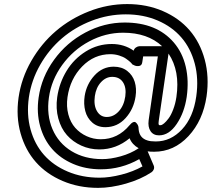

<svg xmlns="http://www.w3.org/2000/svg" viewBox="-20 -745 1035 939"><path d="M70.8 -268.1Q84.5 -362.8 133.3 -447.5Q182.1 -532.2 253.2 -593Q324.2 -653.8 415.3 -689.5Q506.3 -725.1 602.1 -725.1Q697.3 -725.1 776.4 -690.9Q855.5 -656.7 907 -597.2Q958.5 -537.6 981.2 -453.6Q1003.9 -369.6 990.2 -273.9Q972.7 -155.3 901.6 -79.1Q830.6 -2.9 733.9 -2.9Q711.9 -2.9 702.1 -4.9L731.9 64.9Q735.4 73.7 732.2 82.8Q729 91.8 721.2 97.2Q668.5 132.3 595.7 153.1Q522.9 173.8 460 173.8Q365.2 173.8 286.4 140.1Q207.5 106.4 155.8 48.1Q104 -10.3 80.8 -92.5Q57.6 -174.8 70.8 -268.1ZM121.1 -268.1Q109.4 -185.1 129.4 -112.1Q149.4 -39.1 195.3 12.7Q241.2 64.5 311.5 94.2Q381.8 124 466.8 124Q515.6 124 573.7 109.1Q631.8 94.2 676.8 68.8L661.1 33.2Q573.2 83 473.1 83Q398.9 83 337.2 56.4Q275.4 29.8 234.9 -16.4Q194.3 -62.5 176.3 -127.9Q158.2 -193.4 168.9 -268.1Q183.1 -368.2 244.4 -452.6Q305.7 -537.1 397.5 -585.9Q489.3 -634.8 589.8 -634.8Q746.1 -634.8 830.1 -537.1Q872.6 -487.3 888.4 -418.9Q904.3 -350.6 893.1 -271Q881.8 -194.3 844.2 -138.7Q806.6 -83 757.8 -83Q730 -83 716.3 -103.5Q702.6 -124 707 -157.2L752 -469.2H680.2L675.8 -440.9Q673.8 -425.3 661.6 -422.6Q649.4 -419.9 638.2 -424.8L627 -430.2Q624.5 -434.6 616.9 -441.7Q609.4 -448.7 596.2 -458Q583 -467.3 562.5 -473.6Q542 -480 520 -480Q440.4 -480 381.8 -419.9Q323.2 -359.9 310.1 -270Q303.7 -224.6 314.2 -185.3Q324.7 -146 347.9 -119.9Q371.1 -93.8 403.8 -78.9Q436.5 -64 473.1 -64Q556.2 -64 613.8 -132.8Q623 -144 630.9 -147.2Q638.7 -150.4 643.3 -146.7Q647.9 -143.1 651.4 -137.9Q654.8 -132.8 656.2 -127.9L657.2 -123L658.2 -110.8Q662.6 -69.8 701.2 -58.1Q715.3 -53.2 742.2 -53.2Q814.9 -53.2 870.1 -112.1Q925.3 -170.9 939.9 -273.9Q952.1 -359.9 932.4 -434.3Q912.6 -508.8 867.2 -561.5Q821.8 -614.3 751.5 -644.5Q681.2 -674.8 595.2 -674.8Q509.3 -674.8 427.7 -643.3Q346.2 -611.8 283 -557.6Q219.7 -503.4 176.5 -428Q133.3 -352.5 121.1 -268.1ZM219.2 -268.1Q207 -182.6 236.6 -113.5Q266.1 -44.4 330.1 -5.6Q394 33.2 480 33.2Q521 33.2 570.1 19.5Q619.1 5.9 658.2 -20Q626 -38.1 613.8 -68.8Q547.9 -14.2 465.8 -14.2Q418.9 -14.2 377.4 -33Q335.9 -51.8 307.1 -84.5Q278.3 -117.2 265.1 -165.8Q252 -214.4 259.8 -270Q270 -339.8 305.7 -398.4Q341.3 -457 399.7 -493.4Q458 -529.8 526.9 -529.8Q587.4 -529.8 633.8 -497.1Q636.2 -507.3 645.3 -513.2Q654.3 -519 662.1 -519H772.9Q702.1 -585 582 -585Q495.6 -585 416.5 -542.7Q337.4 -500.5 284.4 -427.5Q231.4 -354.5 219.2 -268.1ZM394 -274.9Q402.8 -333 442.1 -376Q481.4 -418.9 536.1 -418.9Q575.2 -418.9 602.1 -398.2Q628.9 -377.4 638.9 -344.7Q648.9 -312 643.1 -273.9Q634.3 -211.9 594.2 -167.5Q554.2 -123 495.1 -123Q457 -123 431.4 -145.5Q405.8 -168 397 -202.1Q388.2 -236.3 394 -274.9ZM443.8 -274.9Q437.5 -230 454.3 -201.4Q471.2 -172.9 502 -172.9Q535.6 -172.9 561 -200.7Q586.4 -228.5 592.8 -273.9Q598.6 -316.9 581.3 -343Q564 -369.1 528.8 -369.1Q498 -369.1 473.9 -343Q449.7 -316.9 443.8 -274.9ZM756.8 -157.2Q756.3 -152.8 755.9 -149.2Q755.4 -145.5 755.4 -142.8Q755.4 -140.1 755.6 -138.4Q755.9 -136.7 756.6 -135.5Q757.3 -134.3 757.6 -133.8Q757.8 -133.3 759 -133.1Q760.3 -132.8 760.7 -132.8Q761.2 -132.8 762.9 -132.8Q764.6 -132.8 765.1 -132.8Q772 -132.8 782.2 -141.4Q792.5 -149.9 804.4 -165.8Q816.4 -181.6 827.1 -209.7Q837.9 -237.8 842.8 -271Q861.3 -397.9 804.2 -482.9Z"/></svg>

Font: Trueno Bold Outline
Style: Italic
Weight: 700
Width: 6
Designer: Julieta Ulanovsky
Foundry: Julieta Ulanovsky
Version: Version 3.001b | FøM Fix